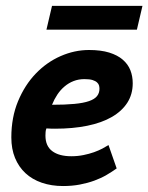

<svg xmlns="http://www.w3.org/2000/svg" viewBox="-20 -622 505 654"><path d="M377.4 -48.3Q361.8 -37.1 343 -26.1Q324.2 -15.1 301.5 -6.8Q278.8 1.5 252.2 6.6Q225.6 11.7 194.8 11.7Q155.3 11.7 122.6 0.5Q89.8 -10.7 66.9 -32Q43.9 -53.2 31.2 -84Q18.6 -114.7 18.6 -153.8Q18.6 -222.2 41.5 -277.3Q64.5 -332.5 101.8 -371.3Q139.2 -410.2 186.5 -430.9Q233.9 -451.7 283.2 -451.7Q323.7 -451.7 352.1 -442.9Q380.4 -434.1 398.2 -418.7Q416 -403.3 424.1 -382.8Q432.1 -362.3 432.1 -338.4Q432.1 -300.8 413.6 -272Q395 -243.2 360.6 -223.4Q326.2 -203.6 277.1 -193.6Q228 -183.6 167.5 -183.6Q160.6 -183.6 153.6 -183.8Q146.5 -184.1 138.2 -184.6Q135.7 -179.2 135.3 -172.4Q134.8 -165.5 134.8 -160.2Q134.8 -124.5 158 -107.2Q181.2 -89.8 223.1 -89.8Q244.6 -89.8 264.2 -93.8Q283.7 -97.7 300 -103.5Q316.4 -109.4 328.9 -116Q341.3 -122.6 349.6 -127.9ZM267.6 -352.5Q247.6 -352.5 230.7 -345.9Q213.9 -339.4 200 -327.6Q186 -315.9 175.3 -299.8Q164.6 -283.7 157.2 -265.1Q202.6 -265.1 233.4 -268.1Q264.2 -271 283.2 -277.6Q302.2 -284.2 310.5 -294.7Q318.8 -305.2 318.8 -319.8Q318.8 -324.7 317.4 -330.6Q315.9 -336.4 310.5 -341.3Q305.2 -346.2 295.2 -349.4Q285.2 -352.5 267.6 -352.5ZM157.2 -602.1H465.3L446.3 -521H138.2Z"/></svg>

Font: PT Astra Sans
Style: Bold Italic
Weight: 700
Italic angle: -16°
Designer: A.Korolkova, I. Chaeva
Foundry: ParaType Ltd
Version: Version 1.002W